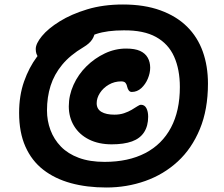

<svg xmlns="http://www.w3.org/2000/svg" viewBox="-20 -777 998 854"><path d="M453 57Q366 57 295 37.5Q224 18 172.5 -22Q121 -62 93 -125Q65 -188 65 -275Q65 -352 87 -414.5Q109 -477 144.5 -524.5Q180 -572 221 -604.5Q262 -637 300 -653.5Q338 -670 364 -670Q383 -670 392.5 -662Q402 -654 402 -639Q402 -620 390 -601.5Q378 -583 351 -567Q292 -532 256.5 -489Q221 -446 205 -395.5Q189 -345 189 -286Q189 -240 204.5 -198.5Q220 -157 251 -125Q282 -93 330.5 -75Q379 -57 445 -57Q551 -57 626 -96Q701 -135 740.5 -209.5Q780 -284 780 -390Q780 -468 754.5 -525Q729 -582 674 -612.5Q619 -643 530 -642Q457 -642 408.5 -626Q360 -610 324.5 -586Q289 -562 254 -535Q240 -524 223 -517Q206 -510 189 -510Q162 -510 150.5 -523Q139 -536 139 -559Q139 -583 166.5 -616.5Q194 -650 245.5 -682Q297 -714 368 -735.5Q439 -757 527 -757Q622 -757 693.5 -731Q765 -705 812 -658.5Q859 -612 882 -547.5Q905 -483 905 -405Q905 -290 869 -203Q833 -116 770.5 -58.5Q708 -1 626 28Q544 57 453 57ZM477 -135Q419 -135 376 -156.5Q333 -178 309.5 -216.5Q286 -255 286 -304Q286 -353 307 -399.5Q328 -446 364.5 -482Q401 -518 446.5 -539.5Q492 -561 541 -561Q580 -561 603 -550.5Q626 -540 637 -520.5Q648 -501 648 -476Q648 -452 637.5 -427Q627 -402 608.5 -385Q590 -368 566 -368Q558 -368 553 -374.5Q548 -381 546 -390Q544 -401 538.5 -408Q533 -415 519 -415Q489 -415 464 -400.5Q439 -386 424.5 -363.5Q410 -341 410 -318Q410 -292 431 -279.5Q452 -267 489 -267Q513 -267 532 -273.5Q551 -280 565.5 -288.5Q580 -297 590.5 -304Q601 -311 607 -311Q623 -311 631 -296Q639 -281 639 -258Q639 -217 621 -189Q603 -161 567 -148Q531 -135 477 -135Z"/></svg>

Font: Shantell Sans
Style: Bold
Weight: 700
Designer: Stephen Nixon, Anya Danilova, Shantell Martin
Foundry: Arrow Type
Version: Version 1.011;[c5ecc13dd]